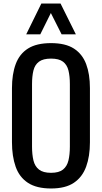

<svg xmlns="http://www.w3.org/2000/svg" viewBox="-20 -1062 579 1091"><path d="M270 9Q188 9 139 -23Q90 -55 69 -114.5Q48 -174 48 -254V-561Q48 -641 69.5 -698.5Q91 -756 139.5 -786.5Q188 -817 270 -817Q352 -817 400 -786Q448 -755 469.5 -698Q491 -641 491 -561V-253Q491 -174 469.5 -115Q448 -56 400 -23.5Q352 9 270 9ZM270 -80Q315 -80 338 -98.5Q361 -117 369 -150.5Q377 -184 377 -229V-584Q377 -629 369 -661.5Q361 -694 338 -711.5Q315 -729 270 -729Q225 -729 201.5 -711.5Q178 -694 170 -661.5Q162 -629 162 -584V-229Q162 -184 170 -150.5Q178 -117 201.5 -98.5Q225 -80 270 -80ZM129 -867 215 -1042H324L411 -867H330L269 -988L209 -867Z"/></svg>

Font: Oswald
Style: Regular
Weight: 400
Designer: Vernon Adams
Foundry: Vernon Adams
Version: Version 4.103; ttfautohint (v1.8.3)